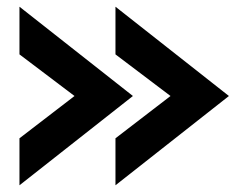

<svg xmlns="http://www.w3.org/2000/svg" viewBox="-20 -554 720 572"><path d="M38 -142 202 -268 38 -392V-534L376 -268L38 -2ZM324 -142 488 -268 324 -392V-534L662 -268L324 -2Z"/></svg>

Font: Stavian Bold
Style: Bold
Weight: 700
Version: Version 1.000; ttfautohint (v1.6)